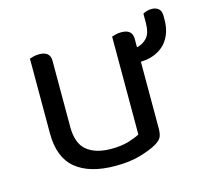

<svg xmlns="http://www.w3.org/2000/svg" viewBox="-83 -615 769 722"><g transform="rotate(-15 301.0 -254.5)"><path d="M75 -460Q80 -462 90.5 -464.5Q101 -467 113 -467Q155 -467 155 -430V-173Q155 -108 189 -80.5Q223 -53 283 -53Q323 -53 351 -61.5Q379 -70 395 -79V-460Q400 -462 410.5 -464.5Q421 -467 432 -467Q475 -467 475 -430V-397Q499 -402 515 -420Q531 -438 531 -479V-513Q547 -522 566 -522Q581 -522 591.5 -513.5Q602 -505 602 -485V-473Q602 -437 591 -412Q580 -387 562 -371.5Q544 -356 521 -348.5Q498 -341 475 -341V-82Q475 -61 469.5 -48.5Q464 -36 443 -24Q420 -11 379.5 1Q339 13 282 13Q182 13 128.5 -31Q75 -75 75 -169Z"/></g></svg>

Font: Baloo 2 Latin
Style: Regular
Weight: 400
Designer: Sarang Kulkarni and Ek Type
Foundry: Ek Type
Version: Version 1.001